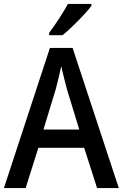

<svg xmlns="http://www.w3.org/2000/svg" viewBox="-20 -961 628 981"><path d="M447 -931V-941H327C303 -896 263 -836 231 -793V-781H299C345 -817 419 -893 447 -931ZM476 0H587L351 -716H235L0 0H111L176 -206H410ZM322 -505 385 -299H202L265 -506C273 -537 285 -584 293 -623C299 -593 315 -533 322 -505Z"/></svg>

Font: Noto Sans Lao SemiCondensed Medium
Style: Regular
Weight: 500
Width: 4
Designer: Monotype Design Team
Foundry: Monotype Imaging Inc.
Version: Version 2.003